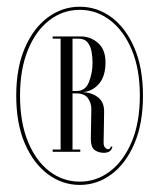

<svg xmlns="http://www.w3.org/2000/svg" viewBox="-20 -726 466 556"><path d="M211 -190.5Q160.5 -190.5 118.8 -221.5Q77 -252.5 52 -310.2Q27 -368 27 -449Q27 -529.5 52 -587.2Q77 -645 118.8 -675.8Q160.5 -706.5 211 -706.5Q261.5 -706.5 303 -675.8Q344.5 -645 369.2 -587.2Q394 -529.5 394 -449Q394 -368 369.2 -310.2Q344.5 -252.5 303 -221.5Q261.5 -190.5 211 -190.5ZM211 -200Q259.5 -200 299 -230.2Q338.5 -260.5 361.8 -316.2Q385 -372 385 -449Q385 -525.5 361.8 -581.2Q338.5 -637 299 -667.2Q259.5 -697.5 211 -697.5Q162 -697.5 122.8 -667.2Q83.5 -637 60.8 -581.2Q38 -525.5 38 -449Q38 -372 60.8 -316.2Q83.5 -260.5 122.8 -230.2Q162 -200 211 -200ZM280.5 -283.5Q266 -283.5 254.5 -291.2Q243 -299 243 -324Q243 -346.5 243.8 -369.2Q244.5 -392 244.5 -410Q244.5 -427.5 234.8 -441.5Q225 -455.5 200.5 -455.5H190V-293H212.5V-286.5H132.5V-293H155.5V-614H132.5V-620.5H213.5Q242.5 -620.5 264 -601.5Q285.5 -582.5 285.5 -545.5Q285.5 -505 266.5 -483.2Q247.5 -461.5 219.5 -459Q244.5 -458.5 263 -444.8Q281.5 -431 281.5 -404Q281.5 -381 280.8 -356.2Q280 -331.5 280 -313.5Q280 -303 284.5 -298.5Q289 -294 293 -294Q300 -294 300.5 -301.5H305.5Q302.5 -283.5 280.5 -283.5ZM190 -462.5H202Q227.5 -462.5 237.8 -489Q248 -515.5 248 -544.5Q248 -559.5 245.2 -575.8Q242.5 -592 233.8 -603Q225 -614 207 -614H190Z"/></svg>

Font: Imbue 100pt
Style: Regular
Weight: 400
Designer: Tyler Finck
Foundry: Etcetera Type Company
Version: Version 1.102; ttfautohint (v1.8.3)